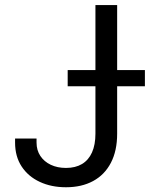

<svg xmlns="http://www.w3.org/2000/svg" viewBox="-20 -748 606 777"><path d="M247.1 9.8Q187.5 9.8 140.9 -12Q94.2 -33.7 67.6 -74.2Q41 -114.7 41 -170.9V-187.5H127.9V-170.9Q127.9 -140.1 143.3 -116.9Q158.7 -93.8 185.5 -81.1Q212.4 -68.4 247.1 -68.4Q285.2 -68.4 311.8 -84.2Q338.4 -100.1 352.3 -131.1Q366.2 -162.1 366.2 -207V-727.5H454.1V-207Q454.1 -137.7 428.7 -89.1Q403.3 -40.5 356.9 -15.4Q310.5 9.8 247.1 9.8ZM253.9 -398.9V-464.4H566.4V-398.9Z"/></svg>

Font: Inter
Style: Regular
Weight: 400
Designer: Rasmus Andersson
Foundry: rsms
Version: Version 4.000;git-8c9346024